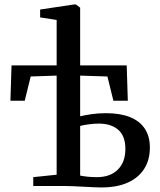

<svg xmlns="http://www.w3.org/2000/svg" viewBox="-20 -839 720 866"><path d="M437 6.5Q424 6.5 402.5 5.5Q381 4.5 357.2 3.2Q333.5 2 312 1Q290.5 0 276.5 0H130V-40L235.5 -51V-498L118.5 -494L91.5 -384.5H27L32 -544H235.5V-749L161 -760.5V-796L314.5 -819H322L341.5 -804.5V-544H551.5L556.5 -384.5H491.5L464.5 -494L341.5 -498V-314.5Q362 -319.5 392.5 -324Q423 -328.5 458 -328.5Q522 -328.5 566.2 -310.8Q610.5 -293 633.2 -258.5Q656 -224 656 -173.5Q656 -117.5 630.2 -77.2Q604.5 -37 555.8 -15.2Q507 6.5 437 6.5ZM417 -40Q477.5 -40 511.5 -74Q545.5 -108 545.5 -167Q545.5 -225.5 513.5 -253.5Q481.5 -281.5 425.5 -281.5Q404 -281.5 380.2 -278.2Q356.5 -275 341.5 -271V-47Q356 -44 375 -42Q394 -40 417 -40Z"/></svg>

Font: Merriweather 60pt Medium
Style: Regular
Weight: 500
Version: Version 2.100